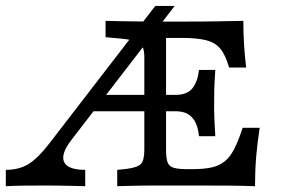

<svg xmlns="http://www.w3.org/2000/svg" viewBox="-29 -643 1007 663"><path d="M-8.9 0V-56.5Q36.3 -56.5 69 -76.2Q101.6 -96 141.9 -148.4L507.3 -622.6H574.2L216.9 -158.9Q198.4 -134.7 192.3 -115.7Q186.3 -96.8 192.3 -83.5Q198.4 -70.2 216.9 -63.3Q235.5 -56.5 265.3 -56.5V0Q243.5 -0.8 221 -1.2Q198.4 -1.6 177 -2Q155.6 -2.4 135.5 -2.4Q91.1 -2.4 55.2 -2Q19.4 -1.6 -8.9 0ZM263.7 -258.9 304 -315.3H641.9V-258.9ZM503.2 -2.4Q484.7 -2.4 462.1 -2Q439.5 -1.6 416.9 -1.2Q394.4 -0.8 375.8 0V-56.5L407.3 -59.7Q446 -64.5 457.7 -77Q469.4 -89.5 469.4 -125.8V-445.2Q469.4 -468.5 463.3 -481.5Q457.3 -494.4 439.9 -500.4Q422.6 -506.5 388.7 -509.7L335.5 -514.5V-571Q359.7 -570.2 388.3 -569.8Q416.9 -569.4 445.6 -569Q474.2 -568.5 498.4 -568.5H508.1H613.7Q677.4 -568.5 725.8 -569.4Q774.2 -570.2 811.3 -571Q811.3 -529 813.7 -489.9Q816.1 -450.8 821 -409.7H762.1Q750 -452.4 732.3 -474.2Q714.5 -496 683.1 -504Q651.6 -512.1 598.4 -512.1H544.4V-125.8Q544.4 -96.8 549.6 -82.7Q554.8 -68.5 570.6 -63.7Q586.3 -58.9 616.9 -58.9H634.7Q675 -58.9 702 -64.9Q729 -71 747.6 -86.3Q766.1 -101.6 780.2 -129.4Q794.4 -157.3 808.9 -201.6H867.7Q859.7 -150 855.6 -101.6Q851.6 -53.2 851.6 0Q812.1 -1.6 759.7 -2Q707.3 -2.4 639.5 -2.4H508.1ZM658.1 -172.6Q655.6 -199.2 646.8 -218.5Q637.9 -237.9 621 -248.4Q604 -258.9 576.6 -258.9V-315.3Q617.7 -315.3 635.9 -338.7Q654 -362.1 658.1 -401.6H714.5Q711.3 -355.6 710.9 -331.5Q710.5 -307.3 710.5 -287.1Q710.5 -274.2 710.5 -259.3Q710.5 -244.4 711.7 -223.8Q712.9 -203.2 714.5 -172.6Z"/></svg>

Font: Playfair 5pt SemiExpanded Light
Style: Regular
Weight: 300
Width: 6
Designer: Claus Eggers Sørensen
Foundry: Claus Eggers Sørensen
Version: Version 2.203